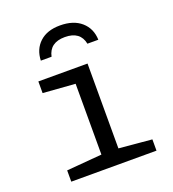

<svg xmlns="http://www.w3.org/2000/svg" viewBox="-139 -871 877 976"><g transform="rotate(-20 300.0 -383.0)"><path d="M79 -61 270 -77V-460L96 -473V-536H362V-77L540 -61V0H79ZM455 -631H396Q382 -702 299 -702Q217 -702 202 -631H144Q146 -692 186 -729Q226 -766 296 -766Q369 -766 411 -729Q453 -692 455 -631Z"/></g></svg>

Font: Noto Sans Mono UI
Style: Regular
Weight: 400
Monospace: yes
Designer: Monotype Design team
Foundry: Monotype Imaging Inc.
Version: Version 1.000